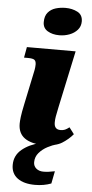

<svg xmlns="http://www.w3.org/2000/svg" viewBox="-65 -814 521 1091"><g transform="rotate(5 195.5 -268.5)"><path d="M241 -619Q202 -619 174.5 -635.5Q147 -652 147 -686Q147 -721 164 -741Q181 -761 207.5 -769Q234 -777 264 -777Q302 -777 332 -761.5Q362 -746 362 -708Q362 -680 344.5 -660Q327 -640 299.5 -629.5Q272 -619 241 -619ZM207 10Q137 10 99 -17Q61 -44 61 -99Q61 -113 64 -138Q67 -163 77 -210L112 -377Q116 -394 119 -410.5Q122 -427 122 -442Q122 -460 113 -467.5Q104 -475 75 -475H53L64 -536H342L272 -208Q265 -174 262 -157.5Q259 -141 259 -123Q259 -83 295 -83Q310 -83 320.5 -87.5Q331 -92 345 -103L373 -66Q348 -36 311.5 -13Q275 10 207 10ZM178 240Q114 240 78 213.5Q42 187 42 138Q42 84 83.5 49.5Q125 15 189 0H281Q258 6 230 20.5Q202 35 182 58Q162 81 162 112Q162 134 178 147.5Q194 161 219 161Q233 161 249 159Q265 157 284 153L270 224Q228 240 178 240Z"/></g></svg>

Font: Noto Serif Black
Style: Italic
Weight: 900
Italic angle: -12°
Designer: Monotype Design Team
Foundry: Monotype Imaging Inc.
Version: Version 2.013